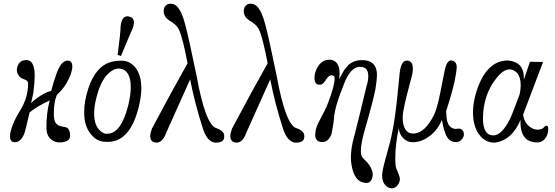

<svg xmlns="http://www.w3.org/2000/svg" viewBox="-20 -764 3000 1038"><path d="M367 -378Q362 -357 352 -338Q330 -290 287 -250Q271 -212 271 -148Q271 -137 273 -123Q277 -90 307 -82Q338 -76 342 -74Q358 -64 359 -33Q360 -14 346 -4.5Q332 5 304 6Q278 7 257 -10Q233 -29 231 -68Q230 -154 249 -221Q179 -189 140 -156Q119 -64 112 -43Q93 5 60 5Q55 5 49 3Q34 -2 34 -27Q34 -42 40 -63Q56 -114 83 -157Q132 -231 132 -314Q132 -326 118 -332Q95 -341 91 -345Q71 -363 71 -386Q71 -399 77 -411Q90 -441 126 -439Q152 -438 162 -403Q174 -367 160 -261L148 -206Q165 -225 197 -245Q230 -267 257 -273Q270 -324 280 -349Q305 -431 341 -436Q371 -439 371 -404Q371 -391 367 -378Z M730 -185Q683 3 563 3Q549 3 540 2Q501 -2 472 -38Q435 -81 435 -156Q435 -188 441 -222Q470 -367 544 -413Q582 -437 642 -436Q682 -434 711 -400Q744 -359 744 -287Q744 -243 730 -185ZM673 -193Q687 -252 687 -292Q687 -385 628 -393Q600 -397 567 -368Q522 -326 499 -227Q489 -186 489 -151Q489 -94 514 -65Q530 -46 550 -41H560Q634 -41 673 -193ZM680 -674Q704 -668 704 -642Q704 -628 696 -607Q691 -599 634 -461L616 -467Q632 -588 632 -621Q638 -676 669 -676Q672 -676 680 -674Z M1192 -31Q1194 -11 1181.5 -1.5Q1169 8 1144 7Q1099 4 1075 -75Q1032 -209 1008 -335L878 -45Q859 7 826 7Q819 7 815 6Q792 -2 792 -27Q792 -42 801 -68Q802 -71 902 -256L994 -422Q969 -551 951 -596Q939 -625 914 -641Q885 -659 877 -669Q865 -684 865 -704Q865 -724 878 -736Q889 -744 901 -744Q922 -744 935 -731Q962 -706 981 -632Q999 -567 1043 -353Q1091 -88 1150 -71Q1191 -57 1192 -31Z M1625 -31Q1627 -11 1614.5 -1.5Q1602 8 1577 7Q1532 4 1508 -75Q1465 -209 1441 -335L1311 -45Q1292 7 1259 7Q1252 7 1248 6Q1225 -2 1225 -27Q1225 -42 1234 -68Q1235 -71 1335 -256L1427 -422Q1402 -551 1384 -596Q1372 -625 1347 -641Q1318 -659 1310 -669Q1298 -684 1298 -704Q1298 -724 1311 -736Q1322 -744 1334 -744Q1355 -744 1368 -731Q1395 -706 1414 -632Q1432 -567 1476 -353Q1524 -88 1583 -71Q1624 -57 1625 -31Z M2010 -284Q1995 -211 1970 -125Q1943 -33 1937 -1Q1931 30 1931 51Q1931 79 1941 89Q1964 112 1967 116Q1987 140 1994 167Q1995 171 1995 179Q1995 198 1985.5 212Q1976 226 1961 225Q1905 224 1886 153Q1877 118 1877 87Q1877 53 1886 8Q1916 -107 1961 -296Q1971 -326 1971 -352Q1971 -395 1941 -401Q1931 -403 1927 -403Q1887 -403 1857 -348Q1843 -322 1821 -261Q1793 -187 1787 -139Q1784 -96 1772 -38Q1755 4 1722 4Q1684 4 1684 -36Q1684 -44 1685 -48Q1688 -78 1710 -117Q1739 -170 1753 -206Q1789 -300 1789 -338Q1789 -349 1785 -353Q1778 -357 1771 -357Q1758 -357 1743 -334Q1727 -308 1716 -307Q1713 -306 1707 -306Q1680 -306 1680 -344Q1680 -353 1681 -357Q1685 -385 1704 -412Q1727 -441 1759 -441H1769Q1816 -433 1816 -366Q1816 -352 1813 -335Q1834 -376 1842 -387Q1859 -408 1867 -416Q1896 -439 1935 -439Q1948 -439 1955 -438Q2018 -429 2018 -359Q2018 -335 2010 -284Z M2488 -38Q2488 -22 2474 -8Q2460 7 2439 4Q2398 0 2384 -54Q2378 -66 2369 -116Q2344 -56 2295 -23Q2255 5 2211 5Q2181 5 2159.5 -17.5Q2138 -40 2136 -71Q2117 15 2117 94Q2117 121 2120 139Q2121 144 2133 172Q2142 193 2142 206Q2140 226 2127.5 240Q2115 254 2098 254Q2081 254 2067 241Q2047 223 2046 189Q2044 166 2064 95Q2093 -6 2100 -47Q2115 -118 2127 -232L2141 -371Q2149 -442 2185 -436Q2212 -432 2212 -392Q2212 -375 2208 -359Q2199 -322 2179 -248Q2157 -159 2157 -132Q2157 -86 2172 -63.5Q2187 -41 2216 -42Q2277 -44 2326 -142Q2342 -172 2360 -262Q2376 -338 2383 -377Q2395 -442 2422 -437Q2449 -432 2449 -401Q2449 -390 2445 -365Q2437 -302 2392 -163Q2394 -121 2398 -108Q2407 -76 2432 -69Q2439 -66 2453 -68Q2464 -70 2471 -67Q2488 -58 2488 -38Z M2939 -83Q2944 -81 2944 -66Q2944 -42 2932 -22Q2917 3 2890 6Q2789 9 2794 -116Q2749 -7 2657 7Q2604 9 2570.5 -36.5Q2537 -82 2537 -157Q2537 -210 2557 -273Q2609 -433 2721 -437Q2817 -432 2812 -333L2845 -430L2916 -429L2808 -144Q2816 -88 2864 -67Q2875 -63 2888 -63Q2910 -63 2922 -77Q2930 -88 2939 -83ZM2789 -253Q2795 -278 2795 -302Q2795 -346 2777 -368Q2757 -389 2735 -389Q2699 -389 2659 -335Q2627 -293 2610 -243Q2591 -186 2591 -124Q2591 -34 2645 -32Q2692 -30 2738 -123Q2747 -140 2789 -253Z"/></svg>

Font: GFS Baskerville
Style: Regular
Weight: 400
Designer: George Matthiopoulos
Foundry: George Matthiopoulos
Version: Version 1.0